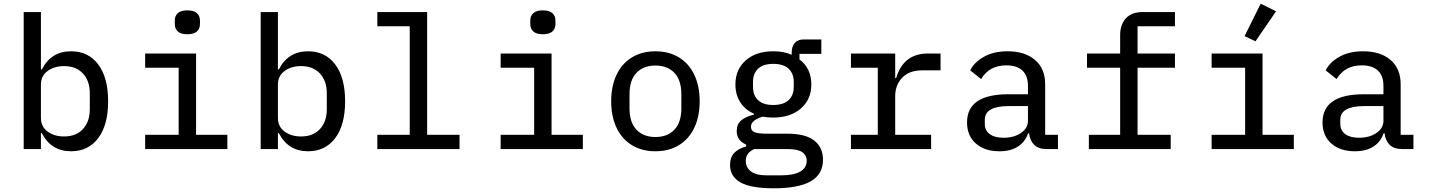

<svg xmlns="http://www.w3.org/2000/svg" viewBox="-20 -805 7720 1037"><path d="M108 -740H201V-430H206Q256 -528 364 -528Q457 -528 510.5 -457Q564 -386 564 -258Q564 -130 510.5 -59Q457 12 364 12Q256 12 206 -86H201V0H108ZM326 -68Q391 -68 428 -108Q465 -148 465 -215V-301Q465 -368 428 -408Q391 -448 326 -448Q273 -448 237 -421.5Q201 -395 201 -348V-168Q201 -121 237 -94.5Q273 -68 326 -68Z M924 -675V-694Q924 -719 940.5 -734Q957 -749 992 -749Q1027 -749 1043.5 -734Q1060 -719 1060 -694V-675Q1060 -650 1043.5 -635Q1027 -620 992 -620Q957 -620 940.5 -635Q924 -650 924 -675ZM764 -77H945V-439H764V-516H1039V-77H1208V0H764Z M1388 -740H1481V-430H1486Q1536 -528 1644 -528Q1737 -528 1790.5 -457Q1844 -386 1844 -258Q1844 -130 1790.5 -59Q1737 12 1644 12Q1536 12 1486 -86H1481V0H1388ZM1606 -68Q1671 -68 1708 -108Q1745 -148 1745 -215V-301Q1745 -368 1708 -408Q1671 -448 1606 -448Q1553 -448 1517 -421.5Q1481 -395 1481 -348V-168Q1481 -121 1517 -94.5Q1553 -68 1606 -68Z M2018 -77H2193V-663H2018V-740H2287V-77H2462V0H2018Z M2844 -675V-694Q2844 -719 2860.5 -734Q2877 -749 2912 -749Q2947 -749 2963.5 -734Q2980 -719 2980 -694V-675Q2980 -650 2963.5 -635Q2947 -620 2912 -620Q2877 -620 2860.5 -635Q2844 -650 2844 -675ZM2684 -77H2865V-439H2684V-516H2959V-77H3128V0H2684Z M3281 -258Q3281 -340 3310 -401Q3339 -462 3393 -495Q3447 -528 3520 -528Q3593 -528 3647 -495Q3701 -462 3730 -401Q3759 -340 3759 -258Q3759 -176 3730 -115Q3701 -54 3647 -21Q3593 12 3520 12Q3447 12 3393 -21Q3339 -54 3310 -115Q3281 -176 3281 -258ZM3520 -65Q3585 -65 3622.5 -104.5Q3660 -144 3660 -220V-296Q3660 -372 3622.5 -411.5Q3585 -451 3520 -451Q3455 -451 3417.5 -411.5Q3380 -372 3380 -296V-220Q3380 -144 3417.5 -104.5Q3455 -65 3520 -65Z M4160 212Q4035 212 3979 180Q3923 148 3923 86Q3923 45 3945 21.5Q3967 -2 4010 -14V-24Q3959 -46 3959 -97Q3959 -134 3983 -154.5Q4007 -175 4052 -186V-191Q4004 -212 3978 -253Q3952 -294 3952 -349Q3952 -430 4008 -479Q4064 -528 4156 -528Q4215 -528 4256 -509V-522Q4256 -554 4272.5 -573Q4289 -592 4322 -592H4416V-514H4298V-484Q4362 -436 4362 -349Q4362 -268 4305.5 -219Q4249 -170 4156 -170Q4123 -170 4100 -175Q4074 -168 4055 -154.5Q4036 -141 4036 -120Q4036 -98 4057 -90.5Q4078 -83 4118 -83H4232Q4330 -83 4377.5 -46Q4425 -9 4425 58Q4425 136 4359 174Q4293 212 4160 212ZM4120 142H4200Q4266 142 4301.5 122Q4337 102 4337 63Q4337 33 4312.5 16.5Q4288 0 4232 0H4054Q4008 20 4008 64Q4008 99 4035.5 120.5Q4063 142 4120 142ZM4156 -238Q4211 -238 4239 -264Q4267 -290 4267 -335V-363Q4267 -408 4239 -434Q4211 -460 4156 -460Q4102 -460 4074.5 -434Q4047 -408 4047 -363V-335Q4047 -290 4074.5 -264Q4102 -238 4156 -238Z M4576 -77H4721V-439H4576V-516H4815V-383H4820Q4859 -516 4992 -516H5060V-425H4960Q4891 -425 4853 -385.5Q4815 -346 4815 -286V-77H5009V0H4576Z M5538 -85H5533Q5517 -39 5478 -13.5Q5439 12 5378 12Q5298 12 5250.5 -30Q5203 -72 5203 -144Q5203 -296 5427 -296H5532V-342Q5532 -396 5502 -424Q5472 -452 5415 -452Q5323 -452 5279 -378L5220 -425Q5242 -469 5294.5 -498.5Q5347 -528 5422 -528Q5516 -528 5570.5 -481Q5625 -434 5625 -350V-77H5694V0H5633Q5589 0 5566 -22.5Q5543 -45 5538 -85ZM5400 -61Q5457 -61 5494.5 -87Q5532 -113 5532 -152V-232H5428Q5299 -232 5299 -158V-137Q5299 -100 5326 -80.5Q5353 -61 5400 -61Z M5861 -77H6030V-439H5851V-516H6030V-616Q6030 -672 6061 -706Q6092 -740 6153 -740H6326V-663H6124V-516H6326V-439H6124V-77H6303V0H5861Z M6524 -77H6705V-439H6524V-516H6799V-77H6968V0H6524ZM6761 -582 6702 -610 6789 -785 6872 -744Z M7458 -85H7453Q7437 -39 7398 -13.5Q7359 12 7298 12Q7218 12 7170.5 -30Q7123 -72 7123 -144Q7123 -296 7347 -296H7452V-342Q7452 -396 7422 -424Q7392 -452 7335 -452Q7243 -452 7199 -378L7140 -425Q7162 -469 7214.5 -498.5Q7267 -528 7342 -528Q7436 -528 7490.5 -481Q7545 -434 7545 -350V-77H7614V0H7553Q7509 0 7486 -22.5Q7463 -45 7458 -85ZM7320 -61Q7377 -61 7414.5 -87Q7452 -113 7452 -152V-232H7348Q7219 -232 7219 -158V-137Q7219 -100 7246 -80.5Q7273 -61 7320 -61Z"/></svg>

Font: Writer
Style: Regular
Weight: 400
Monospace: yes
Designer: Mike Abbink, Paul van der Laan, Pieter van Rosmalen
Foundry: Bold Monday
Version: Version 2.001 2020